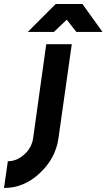

<svg xmlns="http://www.w3.org/2000/svg" viewBox="-104 -720 530 955"><path d="M34 -561H164L228 -622L276 -561H406L306 -700H173ZM126 -500 61 -34Q54 15 17 48Q-20 82 -65 82L-84 215Q15 215 93 142Q133 105 156.5 61Q180 17 187 -34L253 -500Z"/></svg>

Font: Unageo
Style: Bold-Italic
Weight: 700
Designer: Richard Sepsi
Foundry: Richard Sepsi
Version: Version 2.000